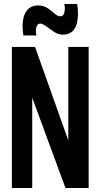

<svg xmlns="http://www.w3.org/2000/svg" viewBox="-20 -933 499 953"><path d="M39 0V-700H154L319 -236V-700H420V0H305L140 -448V0ZM96 -757Q94 -769 93 -781Q92 -793 92 -804Q92 -852 112 -879Q132 -906 169 -906Q196 -906 216 -892.5Q236 -879 251 -865.5Q266 -852 280 -852Q292 -852 297 -864Q302 -876 302 -891Q302 -903 299 -913H363Q365 -901 366 -889Q367 -877 367 -866Q367 -761 291 -761Q269 -761 248 -775Q227 -789 209 -802.5Q191 -816 180 -816Q169 -816 163.5 -805.5Q158 -795 158 -780Q158 -766 161 -757Z"/></svg>

Font: Georama Condensed SemiBold
Style: Regular
Weight: 600
Width: 3
Designer: Jean-Baptiste Levee
Foundry: Production Type
Version: Version 1.000